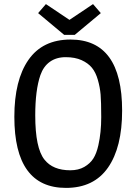

<svg xmlns="http://www.w3.org/2000/svg" viewBox="-20 -905 666 937"><path d="M177 -538Q152 -465 152 -342Q152 -182 197 -126Q238 -74 323 -74Q363 -74 391.5 -90.5Q420 -107 435.5 -131.5Q451 -156 460 -196Q474 -258 474 -333Q474 -408 471 -443.5Q468 -479 457.5 -515.5Q447 -552 428.5 -574.5Q410 -597 378 -611.5Q346 -626 300.5 -626Q255 -626 223.5 -603.5Q192 -581 177 -538ZM324 -712Q576 -712 576 -365Q576 -186 507 -87Q438 12 302 12Q50 12 50 -335Q50 -514 119 -613Q188 -712 324 -712ZM472 -841 345 -735H293L166 -841L204 -885L319 -808L434 -885Z"/></svg>

Font: Magra
Style: Regular
Weight: 400
Designer: Viviana Monsalve
Foundry: Viviana Monsalve
Version: Version 1.001